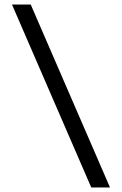

<svg xmlns="http://www.w3.org/2000/svg" viewBox="-20 -790 540 850"><path d="M467 40H384L33 -770H116Z"/></svg>

Font: M PLUS 1 Code
Style: Regular
Weight: 400
Designer: Coji Morishita
Foundry: UNDERFOREST DESIGN
Version: Version 1.005